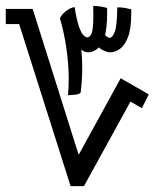

<svg xmlns="http://www.w3.org/2000/svg" viewBox="-65 -631 525 651"><path d="M219.7 0H174.3L0 -549.3H-45.4V-600.6H45.9L201.7 -106L344.2 -365.7L439.5 -311L416 -264.2L377.4 -286.6ZM165.5 -308.1Q168 -333 168 -365.7Q168 -411.6 160.2 -466.6Q152.3 -521.5 138.2 -568.8Q142.6 -580.1 157.5 -592.3Q172.4 -604.5 187 -606.9Q187 -606.9 187.3 -606.9Q187.5 -606.9 187.5 -606.4Q187.5 -606.9 187.7 -606.9Q188 -606.9 188 -606.9Q194.8 -563.5 202.6 -541.3Q210.4 -519 217.8 -511.7Q225.1 -504.4 230.5 -504.4Q241.2 -504.4 246.3 -519.8Q251.5 -535.2 251.5 -579.6Q251.5 -594.2 251 -610.8Q265.1 -610.8 277.8 -608.6Q290.5 -606.4 298.3 -604Q298.3 -601.1 298.3 -595.2Q298.3 -589.4 298.3 -586.4Q298.3 -531.7 288.3 -503.2Q278.3 -474.6 263.4 -464.1Q248.5 -453.6 234.9 -453.6Q221.7 -453.6 210.4 -462.9Q213.9 -435.5 213.9 -400.4Q213.9 -382.8 212.4 -359.4Q210.9 -335.9 208.5 -317.4Q205.1 -311.5 188.5 -309.8Q171.9 -308.1 165.5 -308.1ZM308.1 -453.6Q298.8 -453.6 285.2 -460.2Q271.5 -466.8 263.7 -478.5L281.7 -591.3Q282.7 -591.3 283.4 -589.4Q284.2 -587.4 284.7 -587.4Q284.2 -584 284.2 -580.6Q284.2 -577.1 283.7 -574.2Q283.7 -570.8 283.4 -567.4Q283.2 -564 283.2 -560.5Q283.2 -523.4 291 -513.2Q298.8 -502.9 307.1 -502.9Q315.9 -502.9 324 -522.9Q332 -543 332.5 -606Q345.7 -606.4 357.9 -604.2Q370.1 -602.1 379.9 -599.6Q379.9 -596.7 379.9 -591.6Q379.9 -586.4 379.9 -583.5Q379.9 -533.2 368.9 -504.9Q357.9 -476.6 341.3 -465.1Q324.7 -453.6 308.1 -453.6Z"/></svg>

Font: Harmattan
Style: Bold
Weight: 700
Designer: George W. Nuss III and SIL International
Foundry: SIL International
Version: Version 4.000